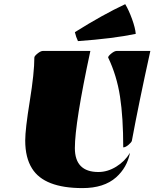

<svg xmlns="http://www.w3.org/2000/svg" viewBox="-20 -915 790 944"><path d="M619.1 -163.6Q605 -91.3 550.8 -43Q491.2 9.8 385.7 9.8Q197.8 9.8 137.7 -86.4Q104 -139.6 104 -224.1Q104 -279.8 126.5 -418.5Q148.9 -557.1 148.9 -632.3Q148.9 -639.2 164.6 -651.9Q180.2 -664.6 191.4 -664.6H424.3Q348.1 -310.1 348.1 -187Q348.1 -69.3 463.9 -69.3Q508.8 -69.3 551.3 -95.5Q593.8 -121.6 619.1 -163.6ZM585.9 -190.4Q585.9 -336.9 570.1 -440.2Q554.2 -543.5 511.7 -632.3Q511.7 -639.2 527.3 -651.9Q543 -664.6 554.2 -664.6H719.2Q662.1 -405.8 628.4 -223.1Q627 -215.8 612.1 -203.1Q597.2 -190.4 585.9 -190.4ZM363.3 -712.9Q354 -731.9 348.1 -756.8Q485.8 -843.3 595.7 -894.5Q613.3 -865.2 629.2 -821.5Q645 -777.8 647.5 -748.5Q535.6 -725.1 363.3 -712.9Z"/></svg>

Font: Emblema One
Style: Regular
Weight: 400
Designer: Riccardo De Franceschi
Foundry: Riccardo De Franceschi
Version: Version 1.003